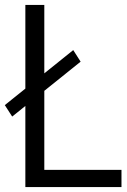

<svg xmlns="http://www.w3.org/2000/svg" viewBox="-26 -760 516 780"><path d="M154 -70H467.5V0H77V-329.5L23.5 -286.5L-6.5 -333L77 -400V-740H154V-462L271.5 -556.5L301.5 -509.5L154 -391Z"/></svg>

Font: Encode Sans Condensed
Style: Regular
Weight: 400
Width: 3
Designer: Multiple Designers
Foundry: Impallari Type
Version: Version 2.000